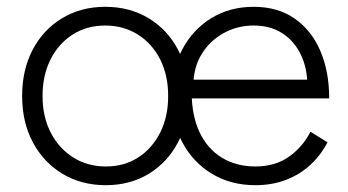

<svg xmlns="http://www.w3.org/2000/svg" viewBox="-20 -532 1022 564"><path d="M291 12Q219 12 163.5 -21.5Q108 -55 76.5 -114Q45 -173 45 -250Q45 -327 76 -386Q107 -445 162.5 -478.5Q218 -512 289 -512Q361 -512 416.5 -478.5Q472 -445 503 -386Q534 -327 534 -250Q534 -173 503 -114Q472 -55 417 -21.5Q362 12 291 12ZM291 -43Q345 -43 386 -69.5Q427 -96 450.5 -142.5Q474 -189 474 -250Q474 -311 450.5 -357.5Q427 -404 385 -430.5Q343 -457 289 -457Q235 -457 193.5 -430.5Q152 -404 128.5 -357.5Q105 -311 105 -250Q105 -189 129 -142.5Q153 -96 195 -69.5Q237 -43 291 -43ZM730 12Q658 12 602.5 -21.5Q547 -55 515.5 -114Q484 -173 484 -250Q484 -327 515 -386Q546 -445 600.5 -478.5Q655 -512 725 -512Q796 -512 845.5 -477.5Q895 -443 921 -382.5Q947 -322 947 -243H520L543 -262Q543 -193 566 -144Q589 -95 631.5 -69Q674 -43 730 -43Q788 -43 828.5 -71.5Q869 -100 892 -145L942 -114Q923 -77 892.5 -48.5Q862 -20 821 -4Q780 12 730 12ZM548 -280 523 -298H908L883 -279Q883 -332 863.5 -372Q844 -412 809 -434.5Q774 -457 725 -457Q677 -457 636.5 -434.5Q596 -412 572 -372.5Q548 -333 548 -280Z"/></svg>

Font: Figtree Light Light
Style: Regular
Weight: 300
Version: Version 2.001;gftools[0.9.30]